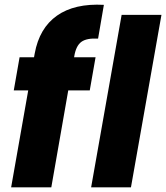

<svg xmlns="http://www.w3.org/2000/svg" viewBox="-20 -804 713 824"><path d="M27.8 0 101.1 -416H39.1L64 -558.1H126L128.9 -574.2Q148.9 -683.6 224.4 -736.8Q299.8 -790 425.8 -783.2L400.9 -638.2Q352.1 -641.1 329.1 -624.3Q306.2 -607.4 298.8 -563L297.9 -558.1H390.1L365.2 -416H272.9L200.2 0ZM371.1 0 502 -740.2H672.9L542 0Z"/></svg>

Font: Poppins
Style: Bold Italic
Weight: 700
Italic angle: -10°
Designer: Ninad Kale (Devanagari), Jonny Pinhorn (Latin)
Foundry: Indian Type Foundry
Version: Version 3.200;PS 1.000;hotconv 16.6.54;makeotf.lib2.5.65590